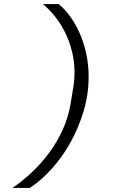

<svg xmlns="http://www.w3.org/2000/svg" viewBox="-20 -780 640 938"><path d="M413 -406Q413 -319 388.5 -237Q364 -155 324 -83.5Q284 -12 232.5 45Q181 102 126 138H41Q91 104 137.5 60Q184 16 222 -36Q260 -88 286.5 -146.5Q313 -205 324 -268L338 -353Q344 -389 344 -427Q344 -479 332 -527.5Q320 -576 299.5 -618.5Q279 -661 251 -696.5Q223 -732 190 -760H267Q298 -734 324.5 -697Q351 -660 370.5 -615Q390 -570 401.5 -517Q413 -464 413 -406Z"/></svg>

Font: IBM Plex Mono
Style: Italic
Weight: 400
Italic angle: -9°
Monospace: yes
Designer: Mike Abbink, Paul van der Laan, Pieter van Rosmalen
Foundry: Bold Monday
Version: Version 2.3